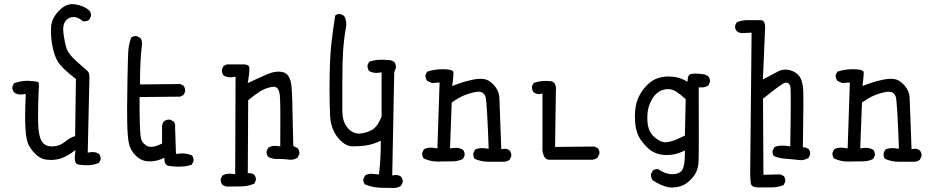

<svg xmlns="http://www.w3.org/2000/svg" viewBox="-20 -790 4540 936"><path d="M402.3 15.6Q435.5 15.6 462.4 3.9L470.2 -11.7Q470.7 -13.7 470.7 -15.6Q470.7 -29.8 462.9 -39.6Q449.2 -48.8 431.6 -48.8Q424.3 -48.8 416.5 -47.4L407.7 -45.9L416 -414.6Q416 -435.5 406.2 -444.3Q392.6 -456.5 352.5 -491.7Q311 -528.3 302.7 -559.1Q294.4 -588.4 289.6 -626Q288.1 -637.2 288.1 -647Q288.1 -671.4 297.9 -685.1Q311.5 -705.1 335.4 -707Q336.9 -707 338.9 -707Q359.9 -707 384.8 -686.5Q388.7 -686 391.6 -686Q405.3 -686 415 -693.8L423.3 -710.9Q423.8 -712.9 423.8 -714.8Q423.8 -729.5 415.5 -738.8Q388.2 -762.7 345.7 -769Q339.4 -770 333.5 -770Q299.3 -770 268.6 -738.8Q231.9 -701.7 229 -658.7Q228.5 -647.9 228.5 -637.2Q228.5 -592.3 239.3 -547.9Q248 -513.2 262.2 -489.3Q270 -476.1 290 -456.1Q310.1 -436 350.1 -404.8L346.2 -126.5Q334 -122.6 326.2 -118.7Q311.5 -111.3 295.9 -98.1Q268.6 -76.2 234.4 -76.2Q201.2 -76.2 185.8 -97.9Q170.4 -119.6 167 -170.4Q165.5 -190.9 165.5 -231.7Q165.5 -272.5 168.5 -348.1Q168.5 -348.1 168.5 -348.6Q169.9 -360.8 169.9 -368.7Q169.9 -386.2 166.5 -389.6Q166 -390.1 166 -390.1Q154.8 -394 118.7 -396Q114.7 -396 110.8 -396Q80.6 -396 48.3 -383.8L40.5 -368.2Q40 -366.7 40 -364.7Q40 -349.6 49.8 -338.4Q63.5 -329.1 81.5 -329.1Q88.4 -329.1 96.2 -330.6L105.5 -332Q102.5 -261.7 102.5 -224.6Q102.5 -187.5 103.8 -168.9Q105 -150.4 106.4 -136.2Q109.9 -109.4 115.2 -93.8Q123.5 -70.3 148.9 -43Q173.3 -16.6 202.6 -12.2Q215.3 -10.3 230.7 -10.3Q246.1 -10.3 264.2 -14.2Q294.9 -20.5 334.5 -48.8L348.1 -58.6L346.2 -42Q344.7 -30.3 344.7 -18.6Q344.7 -6.8 348.1 1.5L351.1 6.3Q358.4 13.7 378.4 14.2Q391.1 15.6 402.3 15.6Z M813 20Q834.5 22.5 849.1 22.5Q863.8 22.5 873 21.5Q898.4 19.5 915.5 12.2L923.3 -3.9Q923.8 -5.9 923.8 -10Q923.8 -14.2 922.1 -20.3Q920.4 -26.4 916 -32.2Q894 -42 867.7 -42Q856.9 -42 837.9 -39.6L833.5 -168.9L834 -175.3Q834 -189 826.2 -198.2L809.6 -206.5Q807.6 -207 805.7 -207Q790.5 -207 779.3 -198.7Q771.5 -189 770 -176.3V-90.3Q750 -80.6 738.3 -77.4Q726.6 -74.2 716.8 -74.2Q702.6 -74.2 692.9 -80.6Q668.9 -96.2 665.5 -125Q662.6 -150.9 661.6 -191.9Q659.7 -253.9 660.6 -316.9L858.4 -318.8L874.5 -326.7L882.3 -342.8Q882.8 -344.7 882.8 -346.7Q882.8 -361.3 875 -372.1L858.9 -380.4L662.6 -378.4V-385.7Q662.6 -434.6 664.6 -482.2Q666.5 -529.8 672.4 -575.2Q672.4 -577.1 672.4 -579.6Q672.4 -594.2 663.6 -605.5L646.5 -613.8Q644.5 -614.3 640.4 -614.3Q636.2 -614.3 630.4 -612.5Q624.5 -610.8 619.6 -606.9Q606.9 -573.7 605 -534.2Q603 -493.2 601.3 -395.5Q599.6 -297.9 599.6 -257.1Q599.6 -216.3 600.1 -195.3Q601.1 -132.3 607.4 -95.7Q614.3 -58.6 641.1 -32Q668 -5.4 702.1 -3.4Q706.1 -3.4 710 -3.4Q741.7 -3.4 771.5 -16.6L781.2 -21L781.7 -10.3Q782.7 4.9 790 12.2Q797.4 19.5 812.5 20Z M1326.7 -15.1H1340.8Q1362.8 -15.1 1385.7 -12.2Q1391.1 -11.2 1396 -11.2Q1414.6 -11.2 1430.7 -21.5L1439 -38.1Q1439.5 -40 1439.5 -42Q1439.5 -56.6 1431.6 -67.4L1409.7 -78.6L1404.8 -296.4Q1403.8 -338.4 1400.9 -370.6Q1397.9 -402.8 1384.8 -420.9Q1370.1 -440.9 1337.9 -440.9Q1312 -440.9 1279.8 -426.8Q1241.2 -410.2 1187.5 -384.8L1189.9 -398.4Q1195.8 -432.1 1195.8 -450.7Q1195.8 -462.4 1193.8 -466.3Q1189 -475.6 1168 -476.1H1085.9L1069.8 -468.3L1062 -452.1Q1061.5 -450.2 1061.5 -448.2Q1061.5 -433.6 1069.3 -422.4Q1084.5 -413.1 1103.5 -413.1Q1111.3 -413.1 1119.6 -414.6L1128.4 -416L1126.5 59.6L1118.2 58.1Q1108.9 56.6 1100.6 56.6Q1080.1 56.6 1064 65.9L1056.2 82Q1055.7 84 1055.7 85.9Q1055.7 100.6 1064 109.9Q1073.7 117.7 1086.4 119.6Q1123 119.6 1158.2 118.7Q1190.4 117.7 1219.2 105.5L1227.1 89.8Q1227.5 87.9 1227.5 86.2Q1227.5 84.5 1227.3 82Q1227.1 79.6 1226.6 76.9Q1226.1 74.2 1225.1 71.3Q1223.1 65.9 1219.2 62Q1210 54.2 1195.3 54.2H1188L1189.9 -301.3Q1216.3 -323.2 1235.4 -336.2Q1254.4 -349.1 1269 -355.5Q1296.4 -366.7 1314.9 -366.7Q1316.4 -366.7 1318.4 -366.7Q1326.2 -366.2 1331.5 -360.4Q1343.8 -348.6 1345.2 -311Q1346.7 -278.8 1346.7 -211.4Q1346.7 -144 1346.2 -76.2L1337.4 -77.6Q1329.1 -79.1 1321.3 -79.1Q1302.7 -79.1 1288.1 -70.3L1279.8 -53.7Q1279.3 -51.8 1279.3 -49.8Q1279.3 -35.6 1287.1 -25.9Q1305.2 -15.1 1326.7 -15.1Z M1897.9 126.5Q1918.9 126.5 1934.6 116.2L1942.9 99.6Q1943.4 97.7 1943.4 95.7Q1943.4 81.1 1935.5 71.8Q1923.8 63 1909.7 63Q1905.3 63 1900.4 64L1892.1 65.4L1901.9 -438L1909.7 -457.5Q1910.2 -460 1910.2 -461.9Q1910.2 -476.6 1901.9 -487.8Q1888.7 -497.6 1870.1 -497.6H1869.6Q1855.5 -499 1842.3 -499Q1808.6 -499 1779.8 -489.3L1772 -473.6Q1771.5 -471.7 1771.5 -469.7Q1771.5 -455.1 1779.3 -443.8Q1795.9 -434.6 1815.4 -434.6Q1823.2 -434.6 1831.5 -436L1840.3 -437.5V-222.2Q1821.3 -173.8 1795.2 -158Q1769 -142.1 1736.3 -139.2Q1733.4 -138.7 1730 -138.7Q1699.2 -138.7 1675.3 -166Q1648.9 -195.3 1648.9 -252V-396.5Q1648.9 -487.8 1652.8 -544.2Q1656.7 -600.6 1666.5 -655.8Q1668 -664.1 1668 -672.4Q1668 -694.8 1657.2 -712.9L1640.6 -721.2Q1638.7 -721.7 1636.7 -721.7Q1623 -721.7 1614.3 -714.8Q1603 -646 1595.2 -576.7Q1586.4 -495.6 1586.4 -355.5Q1586.4 -275.4 1589.4 -223.1Q1593.8 -150.9 1639.2 -105.5Q1668 -76.7 1699.2 -76.7Q1739.7 -76.7 1767.6 -81.5Q1795.9 -85.9 1826.2 -99.6L1836.4 -104V-92.8Q1836.4 -17.1 1827.6 60.5L1800.8 58.1Q1794.9 57.1 1789.6 57.1Q1773.4 57.1 1760.3 65.4L1751.5 82Q1751 84 1751 88.1Q1751 92.3 1752.9 98.1Q1754.9 104 1759.3 108.9Q1798.3 125.5 1842.8 125.5Q1868.2 125.5 1882.3 126Q1896.5 126.5 1897.9 126.5Z M2472.2 -27.3Q2472.7 -29.8 2472.7 -34.2Q2472.7 -38.6 2470.7 -44.7Q2468.8 -50.8 2464.4 -56.2Q2454.6 -64.9 2440.4 -64.9Q2436.5 -64.9 2431.6 -64L2423.8 -62.5Q2415.5 -272.5 2414.6 -310.5Q2413.6 -350.1 2382.3 -380.9Q2360.8 -402.3 2337.9 -404.8Q2331.1 -405.8 2323.7 -405.8Q2300.8 -405.8 2273.4 -398.9Q2236.3 -390.6 2195.8 -375L2184.6 -370.6Q2189 -402.8 2189.5 -413.6Q2190.4 -424.8 2190.4 -430.4Q2190.4 -436 2190.2 -438.7Q2189.9 -441.4 2188 -443.4Q2185.1 -446.3 2175.3 -449.2Q2162.6 -452.6 2136.7 -452.6Q2097.7 -452.6 2062 -440.4L2054.2 -424.8Q2053.7 -423.3 2053.7 -421.4Q2053.7 -406.7 2063 -395.5L2085.4 -385.3L2123 -387.7L2112.3 -66.4L2104 -67.9Q2091.8 -70.3 2081.1 -70.3Q2061 -70.3 2046.4 -62L2038.6 -45.9Q2038.1 -43.5 2038.1 -39.3Q2038.1 -35.2 2039.8 -29.1Q2041.5 -22.9 2045.4 -17.6Q2078.6 -2.4 2112.3 -2.4Q2114.3 -2.4 2134.3 -2.9Q2154.3 -3.4 2184.1 -3.4Q2213.9 -3.4 2236.8 -15.1L2244.6 -31.2Q2245.1 -33.7 2245.1 -35.6Q2245.1 -50.3 2237.3 -59.6Q2221.2 -69.3 2200.2 -69.3Q2191.9 -69.3 2182.6 -67.9L2173.8 -66.4L2182.1 -290L2185.1 -292Q2221.2 -317.9 2252.9 -329.1Q2284.7 -340.3 2308.1 -342.8Q2311 -342.8 2315.2 -342.8Q2319.3 -342.8 2325.7 -341.1Q2332 -339.4 2337.6 -333.7Q2343.3 -328.1 2346.7 -318.8Q2354 -297.4 2362.3 -64.9L2353.5 -65.9Q2340.8 -67.9 2330.6 -67.9Q2308.6 -67.9 2295.4 -60.1L2287.6 -43.9Q2287.1 -41.5 2287.1 -39.6Q2287.1 -24.9 2294.4 -15.6Q2325.7 -1.5 2362.3 -1.5H2439.9Q2452.6 -2.9 2463.9 -10.7Z M2658.2 -11.2H2867.7Q2882.3 -12.7 2893.6 -22L2901.9 -40Q2902.3 -42 2902.3 -44.2Q2902.3 -46.4 2902.1 -49.3Q2901.9 -52.2 2900.9 -55.7Q2898.9 -62 2894.5 -67.4L2878.4 -75.7L2686 -73.7L2689.9 -345.2Q2690.4 -350.1 2690.4 -355Q2690.4 -377.4 2680.7 -387.2Q2675.3 -392.1 2667 -394Q2653.3 -395.5 2642.3 -395.5Q2631.3 -395.5 2621.1 -394.5Q2600.6 -392.6 2581.5 -385.7L2573.7 -370.1Q2573.2 -368.2 2573.2 -363.8Q2573.2 -359.4 2575 -353Q2576.7 -346.7 2581.5 -340.3Q2592.8 -331.5 2606.9 -331.5Q2611.3 -331.5 2616.2 -332.5L2624.5 -334V-56.2Q2627.9 -29.8 2639.2 -18.6Q2646.5 -11.2 2658.2 -11.2Z M3241.2 123.5Q3246.6 124 3254.4 124Q3277.3 124 3299.8 117.2Q3327.1 108.9 3356 76.2Q3384.3 43.9 3385.7 -5.9Q3386.7 -37.6 3386.7 -137.5Q3386.7 -237.3 3386.2 -364.3Q3397 -363.8 3399.9 -363.8Q3418 -363.8 3432.6 -373L3440.9 -389.6Q3441.4 -391.1 3441.4 -393.1Q3441.4 -407.7 3432.1 -418.9L3415 -427.2Q3387.7 -431.2 3373 -431.2Q3358.4 -431.2 3351.3 -429.9Q3344.2 -428.7 3340.3 -425.3Q3333.5 -418 3332.5 -402.8L3331.5 -391.1L3321.8 -397Q3285.6 -417 3240.7 -417Q3214.4 -417 3190.4 -410.2Q3160.2 -400.9 3134.8 -375.5Q3109.4 -350.1 3094.2 -318.8Q3079.6 -288.1 3076.7 -252.4Q3075.2 -236.8 3075.2 -228Q3075.2 -201.7 3076.9 -186.5Q3078.6 -171.4 3081.1 -161.1Q3085.9 -141.1 3094.2 -124Q3107.4 -98.1 3138.2 -68.4Q3173.8 -34.2 3231 -34.2Q3271 -34.2 3308.6 -51.8L3318.8 -56.6V-44.9Q3318.8 15.6 3307.6 35.6Q3295.4 58.1 3258.8 59.1Q3257.8 59.1 3256.3 59.1Q3223.6 59.1 3189 34.7Q3187 34.2 3185.5 34.2Q3171.4 34.2 3162.1 42L3153.8 58.6Q3153.3 60.5 3153.3 63.5Q3153.3 66.4 3154.3 70.8Q3155.3 80.1 3161.6 88.4Q3198.7 114.3 3241.2 123.5ZM3224.1 -96.2Q3200.7 -96.2 3171.9 -120.1Q3139.2 -147.9 3136.2 -198.7Q3135.7 -207.5 3135.7 -216.3Q3135.7 -254.4 3147 -282.2Q3160.6 -315.9 3180.2 -333.7Q3199.7 -351.6 3226.6 -355Q3231.4 -355.5 3238 -355.5Q3244.6 -355.5 3252.9 -353.5Q3265.6 -350.6 3276.4 -343.3Q3298.3 -329.1 3322.8 -306.6L3318.8 -128.9L3276.4 -109.4Q3253.9 -100.1 3230.5 -96.7Q3227.5 -96.2 3224.1 -96.2Z M3637.2 48.8Q3637.2 82.5 3640.1 103Q3641.1 110.4 3645.5 114.7Q3653.8 123 3673.8 123.5H3741.7Q3773.4 123.5 3800.3 111.8L3808.1 95.7Q3808.6 93.8 3808.6 90.8Q3808.6 87.9 3807.6 84Q3806.6 75.2 3800.8 68.4L3784.7 60.1L3701.7 62L3699.7 -309.1Q3767.6 -363.3 3792 -378.9Q3798.8 -383.3 3803.2 -385.3Q3807.6 -387.2 3810.5 -387.2Q3813.5 -387.2 3814.9 -387.2Q3829.6 -385.3 3833.5 -364.7Q3835 -354.5 3835 -290.3Q3835 -226.1 3832.5 -76.7L3824.2 -77.6Q3807.6 -80.1 3793.9 -80.1Q3768.6 -80.1 3754.9 -72.3L3746.6 -55.7Q3746.1 -52.7 3746.1 -49.8Q3746.1 -37.1 3753.4 -28.8Q3778.8 -18.1 3809.1 -16.1Q3839.4 -14.2 3871.1 -10.3Q3877 -9.3 3881.3 -9.3Q3885.7 -9.3 3891.6 -9.8Q3897.5 -10.3 3905.5 -12.9Q3913.6 -15.6 3921.4 -20L3929.2 -36.1Q3929.7 -38.1 3929.7 -40Q3929.7 -54.7 3921.4 -64Q3908.7 -71.3 3901.4 -71.8H3894Q3896.5 -225.6 3896.5 -278.3Q3896.5 -331.1 3896 -346.7Q3894 -393.1 3878.4 -416.5Q3862.8 -439 3831.5 -447.8Q3819.8 -450.7 3809.1 -450.7Q3790.5 -450.7 3773.4 -441.9L3699.2 -402.8L3710 -656.2Q3710 -685.1 3695.8 -690.4Q3692.4 -691.9 3687.5 -691.9H3625Q3596.7 -691.9 3571.8 -681.6L3564 -666Q3563.5 -664.1 3563.5 -659.7Q3563.5 -655.3 3565.2 -649.4Q3566.9 -643.6 3571.8 -638.2Q3581.1 -630.4 3594.2 -628.4L3644 -630.9Z M4472.2 -27.3Q4472.7 -29.8 4472.7 -34.2Q4472.7 -38.6 4470.7 -44.7Q4468.8 -50.8 4464.4 -56.2Q4454.6 -64.9 4440.4 -64.9Q4436.5 -64.9 4431.6 -64L4423.8 -62.5Q4415.5 -272.5 4414.6 -310.5Q4413.6 -350.1 4382.3 -380.9Q4360.8 -402.3 4337.9 -404.8Q4331.1 -405.8 4323.7 -405.8Q4300.8 -405.8 4273.4 -398.9Q4236.3 -390.6 4195.8 -375L4184.6 -370.6Q4189 -402.8 4189.5 -413.6Q4190.4 -424.8 4190.4 -430.4Q4190.4 -436 4190.2 -438.7Q4189.9 -441.4 4188 -443.4Q4185.1 -446.3 4175.3 -449.2Q4162.6 -452.6 4136.7 -452.6Q4097.7 -452.6 4062 -440.4L4054.2 -424.8Q4053.7 -423.3 4053.7 -421.4Q4053.7 -406.7 4063 -395.5L4085.4 -385.3L4123 -387.7L4112.3 -66.4L4104 -67.9Q4091.8 -70.3 4081.1 -70.3Q4061 -70.3 4046.4 -62L4038.6 -45.9Q4038.1 -43.5 4038.1 -39.3Q4038.1 -35.2 4039.8 -29.1Q4041.5 -22.9 4045.4 -17.6Q4078.6 -2.4 4112.3 -2.4Q4114.3 -2.4 4134.3 -2.9Q4154.3 -3.4 4184.1 -3.4Q4213.9 -3.4 4236.8 -15.1L4244.6 -31.2Q4245.1 -33.7 4245.1 -35.6Q4245.1 -50.3 4237.3 -59.6Q4221.2 -69.3 4200.2 -69.3Q4191.9 -69.3 4182.6 -67.9L4173.8 -66.4L4182.1 -290L4185.1 -292Q4221.2 -317.9 4252.9 -329.1Q4284.7 -340.3 4308.1 -342.8Q4311 -342.8 4315.2 -342.8Q4319.3 -342.8 4325.7 -341.1Q4332 -339.4 4337.6 -333.7Q4343.3 -328.1 4346.7 -318.8Q4354 -297.4 4362.3 -64.9L4353.5 -65.9Q4340.8 -67.9 4330.6 -67.9Q4308.6 -67.9 4295.4 -60.1L4287.6 -43.9Q4287.1 -41.5 4287.1 -39.6Q4287.1 -24.9 4294.4 -15.6Q4325.7 -1.5 4362.3 -1.5H4439.9Q4452.6 -2.9 4463.9 -10.7Z"/></svg>

Font: Bakudai
Style: ExtraLight
Weight: 200
Version: Version 1.48